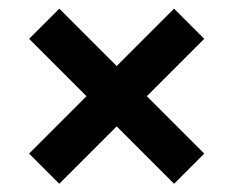

<svg xmlns="http://www.w3.org/2000/svg" viewBox="-20 -608 553 455"><path d="M120.5 -172.5 49 -244 185 -380 49 -516 120.5 -587.5 256.5 -451.5 392.5 -587.5 464 -516 328 -380 464 -244 392.5 -172.5 256.5 -308.5Z"/></svg>

Font: Encode Sans SC SemiBold
Style: Regular
Weight: 600
Version: Version 3.002